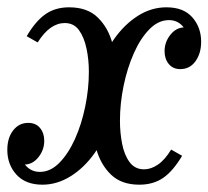

<svg xmlns="http://www.w3.org/2000/svg" viewBox="-31 -495 570 525"><path d="M350 10Q301 10 272.5 -17.5Q244 -45 232 -88.5Q220 -132 220 -179Q220 -241 236.5 -295Q253 -349 281.5 -389Q310 -429 346.5 -452Q383 -475 424 -475Q471 -475 495 -447.5Q519 -420 519 -381Q519 -349 503.5 -327.5Q488 -306 462 -306Q442 -306 430.5 -320Q419 -334 419 -355Q419 -380 435 -400Q451 -420 473 -420Q490 -420 499.5 -408.5Q509 -397 509 -380L482 -379Q482 -409 467.5 -424.5Q453 -440 431 -440Q402 -440 377.5 -415Q353 -390 335 -349.5Q317 -309 307 -260.5Q297 -212 297 -165Q297 -132 303 -101.5Q309 -71 323.5 -51.5Q338 -32 363 -32Q382 -32 401 -45Q420 -58 437 -86L467 -69Q442 -27 415 -8.5Q388 10 350 10ZM85 10Q39 10 14 -17.5Q-11 -45 -11 -85Q-11 -118 5 -138.5Q21 -159 46 -159Q67 -159 78.5 -145Q90 -131 90 -110Q90 -85 74 -65Q58 -45 35 -45Q18 -45 9 -56.5Q0 -68 0 -84L26 -86Q26 -56 41 -40.5Q56 -25 78 -25Q107 -25 131.5 -50Q156 -75 174 -115Q192 -155 202 -203.5Q212 -252 212 -299Q212 -332 205.5 -362.5Q199 -393 185 -412.5Q171 -432 146 -432Q126 -432 107.5 -419Q89 -406 72 -379L42 -396Q66 -437 93 -456Q120 -475 158 -475Q208 -475 236.5 -447Q265 -419 276.5 -376Q288 -333 288 -286Q288 -224 272 -170Q256 -116 227.5 -76Q199 -36 162 -13Q125 10 85 10Z"/></svg>

Font: Brygada 1918 Medium
Style: Italic
Weight: 500
Italic angle: -8°
Designer: Mateusz Machalski | Borys Kosmynka | Przemek Hoffer
Foundry: NIEPODLEGLA 2018
Version: Version 3.006